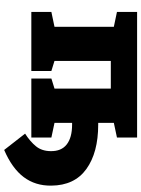

<svg xmlns="http://www.w3.org/2000/svg" viewBox="107 -676 704 959"><g transform="rotate(90 459.5 -196.0)"><path d="M728.5 135.7 647 31.2Q686.5 5.9 710.2 -23.2Q733.9 -52.2 734.4 -96.2Q735.4 -149.9 700.9 -176.8Q666.5 -203.6 602.1 -203.6H593.3V-115.7L666.5 -100.1V0H371.6V-100.1L421.9 -115.7V-397H283.7V-115.7L334 -100.1V0H39.1V-100.1L113.3 -115.7V-412.1L39.1 -427.7V-528.3H666.5V-427.7L593.3 -412.1V-334H602.1Q741.7 -334 823.7 -274.9Q905.8 -215.8 906.7 -99.6Q907.7 -20 864 38.1Q820.3 96.2 728.5 135.7Z"/></g></svg>

Font: Roboto Slab Black
Style: Regular
Weight: 900
Designer: Google
Version: Version 2.000; ttfautohint (v1.8.1.43-b0c9)